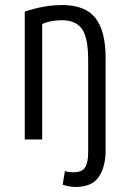

<svg xmlns="http://www.w3.org/2000/svg" viewBox="-20 -552 511 760"><path d="M279 188Q254 188 228 179L237 125Q245 128 254 129Q263 130 270 130Q305 130 317 110.5Q329 91 329 52V-316Q329 -401 305 -436.5Q281 -472 224 -472Q206 -472 185.5 -468.5Q165 -465 147 -457V0H78V-506Q113 -518 150.5 -525Q188 -532 227 -532Q317 -532 357.5 -481Q398 -430 398 -322V44Q398 107 371.5 147.5Q345 188 279 188Z"/></svg>

Font: Ubuntu Sans Condensed
Style: Regular
Weight: 400
Width: 3
Designer: Dalton Maag Ltd
Foundry: Dalton Maag Ltd
Version: Version 1.006; ttfautohint (v1.8.4.7-5d5b)